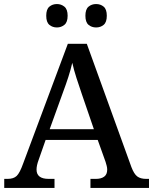

<svg xmlns="http://www.w3.org/2000/svg" viewBox="-20 -931 758 951"><path d="M1 0V-45H18Q47 -45 62.5 -59.5Q78 -74 95 -122L316 -714H410L631 -103Q644 -69 660 -57Q676 -45 704 -45H718V0H428V-45H455Q481 -45 496 -56Q511 -67 511 -91Q511 -100 508.5 -109.5Q506 -119 503 -129L464 -238H206L171 -138Q161 -111 161 -91Q161 -45 221 -45H250V0ZM226 -291H445L386 -463Q372 -504 359 -544Q346 -584 338 -620Q330 -585 318.5 -549.5Q307 -514 291 -471ZM456 -795Q434 -795 418.5 -808Q403 -821 403 -853Q403 -885 418.5 -898Q434 -911 456 -911Q478 -911 493.5 -898Q509 -885 509 -853Q509 -821 493.5 -808Q478 -795 456 -795ZM262 -795Q240 -795 224.5 -808Q209 -821 209 -853Q209 -885 224.5 -898Q240 -911 262 -911Q283 -911 299 -898Q315 -885 315 -853Q315 -821 299 -808Q283 -795 262 -795Z"/></svg>

Font: Noto Serif NP Hmong Medium
Style: Regular
Weight: 500
Designer: Dalton Maag Ltd
Foundry: Dalton Maag Ltd
Version: Version 1.001; ttfautohint (v1.8.4.7-5d5b)